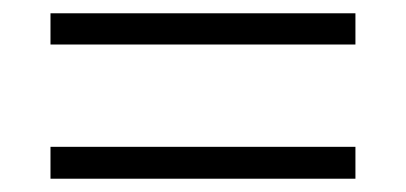

<svg xmlns="http://www.w3.org/2000/svg" viewBox="-20 -497 611 289"><path d="M56 -430V-477H515V-430ZM56 -228V-276H515V-228Z"/></svg>

Font: Noto Sans Thai Looped UI Light
Style: Regular
Weight: 300
Designer: Cadson Demak Team
Foundry: Cadson Demak Co., Ltd.
Version: Version 1.000